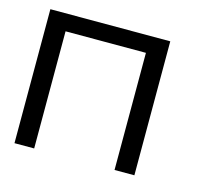

<svg xmlns="http://www.w3.org/2000/svg" viewBox="-74 -542 694 630"><g transform="rotate(15 273.0 -227.5)"><path d="M431.2 0H363.8V-397.9H90.8V0H23.9V-455.1H431.2Z"/></g></svg>

Font: Anonymous Pro
Style: Regular
Weight: 400
Monospace: yes
Designer: Mark Simonson
Version: Version 1.002